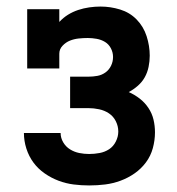

<svg xmlns="http://www.w3.org/2000/svg" viewBox="-20 -558 540 586"><path d="M252 8Q228 8 204.5 5Q181 2 158.5 -6.5Q136 -15 116 -29Q96 -43 82 -62Q68 -81 60.5 -104.5Q53 -128 53 -152H165Q165 -137 173 -123.5Q181 -110 194 -102Q207 -94 222 -91Q237 -88 252 -88Q268 -88 284 -91Q300 -94 313 -102.5Q326 -111 333.5 -126Q341 -141 341 -156Q341 -156 341 -156.5Q341 -157 341 -157Q341 -173 333.5 -188Q326 -203 312.5 -212Q299 -221 282.5 -224.5Q266 -228 250 -228H194V-324H250Q264 -324 277.5 -326.5Q291 -329 302 -337Q313 -345 319 -357.5Q325 -370 325 -384Q325 -398 318.5 -410.5Q312 -423 300.5 -430Q289 -437 275 -439.5Q261 -442 248 -442Q234 -442 220 -440.5Q206 -439 193.5 -434Q181 -429 171 -418.5Q161 -408 161 -394V-349H63V-530H161V-491Q173 -504 187.5 -513Q202 -522 218.5 -527.5Q235 -533 252.5 -535.5Q270 -538 287 -538Q317 -538 346.5 -529Q376 -520 397 -498.5Q418 -477 427.5 -447.5Q437 -418 437 -388Q437 -371 433.5 -354Q430 -337 422 -322.5Q414 -308 401 -296.5Q388 -285 373 -277Q391 -269 406.5 -257Q422 -245 433 -228.5Q444 -212 448.5 -193Q453 -174 453 -154Q453 -130 446.5 -106Q440 -82 425.5 -62.5Q411 -43 391 -29Q371 -15 348 -6.5Q325 2 301 5Q277 8 252 8Z"/></svg>

Font: Iosevka Slab
Style: Bold
Weight: 700
Monospace: yes
Designer: Belleve Invis
Foundry: Belleve Invis
Version: Version 11.1.1; ttfautohint (v1.8.3)